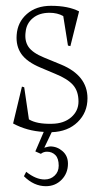

<svg xmlns="http://www.w3.org/2000/svg" viewBox="-20 -433 343 658"><path d="M24.9 -9.8 55.2 -136.2 63 -133.8 79.1 -23.9Q106.4 -7.3 158.2 -8.8Q198.7 -9.3 223.9 -31Q249 -52.7 249 -85Q249 -120.6 230.2 -141.8Q211.4 -163.1 168.9 -180.2L119.1 -201.2Q72.3 -220.7 53.2 -248Q34.2 -275.4 37.1 -313Q40 -356.9 72 -385Q104 -413.1 154.8 -413.1Q213.9 -413.1 251 -394L221.2 -274.9L212.9 -276.9L196.8 -377.9Q176.8 -389.2 149.9 -389.2Q114.7 -389.2 92.8 -371.1Q70.8 -353 67.9 -324.2Q63.5 -293.5 77.4 -272.7Q91.3 -252 130.9 -235.8L189 -211.9Q279.8 -174.3 279.8 -96.2Q279.8 -47.4 246.1 -14.6Q212.4 18.1 157.2 20L131.8 73.2Q147.5 68.8 151.9 68.8Q175.8 68.8 194.3 85Q212.9 101.1 212.9 127.9Q212.9 160.6 191.2 182.9Q169.4 205.1 137.2 205.1Q96.2 205.1 62 170.9L69.8 155.8Q103 182.1 132.8 182.1Q153.3 182.1 167.2 168.9Q181.2 155.8 181.2 134.8Q181.2 109.9 169.7 98.4Q158.2 86.9 141.1 86.9Q128.9 86.9 120.1 94.2L101.1 85.9L129.9 19Q72.8 16.1 24.9 -9.8Z"/></svg>

Font: Halibut Cnd Thin
Style: Regular
Weight: 250
Width: 3
Designer: Matteo Maggi
Foundry: Collletttivo
Version: Version 3.080 | FøM Fix